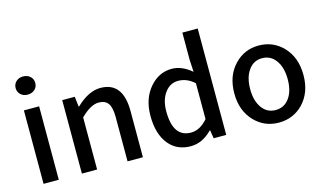

<svg xmlns="http://www.w3.org/2000/svg" viewBox="-93 -1087 2340 1389"><g transform="rotate(-15 1077.5 -392.0)"><path d="M87 -550H201V0H87ZM92 -672Q71 -691 71 -721Q71 -751 92 -770Q112 -789 144 -789Q176 -789 197 -770Q218 -751 218 -721Q218 -691 197 -672Q176 -653 144 -653Q112 -653 92 -672Z M374 -550H468L477 -474H480Q574 -564 662 -564Q831 -564 831 -346V0H716V-332Q716 -403 694 -434Q672 -465 623 -465Q563 -465 488 -390V0H374Z M1023 -62Q961 -139 961 -274Q961 -404 1033 -486Q1101 -564 1197 -564Q1272 -564 1345 -502L1340 -593V-797H1455V0H1361L1351 -62H1348Q1275 13 1188 13Q1083 13 1023 -62ZM1340 -149V-418Q1285 -468 1219 -468Q1160 -468 1121 -417Q1080 -363 1080 -276Q1080 -82 1215 -82Q1282 -82 1340 -149Z M1668 -62Q1589 -143 1589 -274Q1589 -407 1668 -488Q1741 -564 1848 -564Q1955 -564 2029 -488Q2107 -407 2107 -274Q2107 -143 2029 -62Q1955 13 1848 13Q1741 13 1668 -62ZM1951 -134Q1989 -186 1989 -274Q1989 -362 1951 -415Q1913 -469 1848 -469Q1784 -469 1746 -415Q1708 -362 1708 -274Q1708 -187 1746 -134Q1784 -81 1848 -81Q1913 -81 1951 -134Z"/></g></svg>

Font: Noto Sans S Chinese Medium
Style: Regular
Weight: 500
Designer: Ryoko NISHIZUKA  (kana & ideographs); Paul D. Hunt (Latin, Greek & Cyrillic); Wenlong ZHANG  (bopomofo); Sandoll Communi
Foundry: Adobe Systems Incorporated
Version: Version 1.000;PS 1;hotconv 1.0.78;makeotf.lib2.5.61930